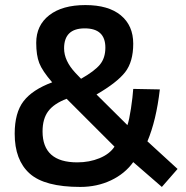

<svg xmlns="http://www.w3.org/2000/svg" viewBox="-20 -727 736 758"><path d="M123 -558Q123 -627 174.5 -667Q226 -707 317 -707Q408 -707 457 -666.5Q506 -626 506 -554.5Q506 -483 474 -442Q442 -401 361 -354L483 -233Q490 -252 497 -298.5Q504 -345 506 -376L611 -374Q597 -252 562 -169L681 -60L619 11L506 -87Q473 -41 418 -15Q363 11 297 11Q156 11 97 -42Q38 -95 38 -199Q38 -282 73 -327.5Q108 -373 186 -402Q147 -447 135 -478Q123 -509 123 -558ZM285 -86Q333 -86 373 -102.5Q413 -119 432 -148L243 -337Q193 -318 170.5 -288Q148 -258 148 -208Q148 -86 285 -86ZM233 -536Q233 -487 278 -439L300 -416Q353 -446 374.5 -472Q396 -498 396 -539Q396 -615 314.5 -615Q233 -615 233 -536Z"/></svg>

Font: Titillium Web[RUS by Daymarius]
Style: Regular
Weight: 600
Designer: Cyrillization by Daymarius
Foundry: Cyrillization by Daymarius
Version: Version 1.002 September 11, 2018